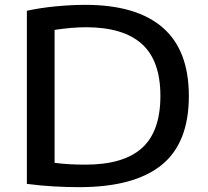

<svg xmlns="http://www.w3.org/2000/svg" viewBox="-20 -767 858 793"><path d="M307 6Q256 6 202.8 3Q149.5 0 91 -7.5V-722.5Q145.5 -734.5 210.2 -740.8Q275 -747 332.5 -747Q542.5 -747 651.2 -653.8Q760 -560.5 760 -370Q760 -176 646.8 -85Q533.5 6 307 6ZM333 -87Q490 -87 566.2 -155.5Q642.5 -224 642.5 -371Q642.5 -516.5 565.8 -585.5Q489 -654.5 335 -654.5Q304.5 -654.5 271.5 -651.5Q238.5 -648.5 205.5 -643.5V-94.5Q232 -91 262.2 -89Q292.5 -87 333 -87Z"/></svg>

Font: Encode Sans Exp Md
Style: Regular
Weight: 500
Width: 7
Designer: Multiple Designers
Foundry: Impallari Type
Version: Version 3.002; ttfautohint (v1.8.3) -l 8 -r 50 -G 200 -x 14 